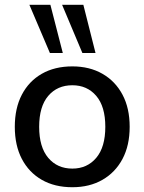

<svg xmlns="http://www.w3.org/2000/svg" viewBox="-20 -775 605 804"><path d="M283 9Q209 9 155 -22Q101 -53 71.5 -109.5Q42 -166 42 -244Q42 -322 71.5 -378.5Q101 -435 155 -466Q209 -497 283 -497Q355 -497 409 -466Q463 -435 493 -378.5Q523 -322 523 -244Q523 -166 493 -109.5Q463 -53 409 -22Q355 9 283 9ZM283 -69Q345 -69 383 -114Q421 -159 421 -244Q421 -329 383 -373.5Q345 -418 283 -418Q220 -418 182 -373.5Q144 -329 144 -244Q144 -159 182 -114Q220 -69 283 -69ZM325 -553 240 -755H329L380 -553ZM189 -553 103 -755H191L243 -553Z"/></svg>

Font: Nunito Sans SemiBold
Style: Regular
Weight: 600
Designer: Vernon Adams
Foundry: Vernon Adams
Version: Version 3.101; ttfautohint (v1.8.4.7-5d5b);gftools[0.9.27]